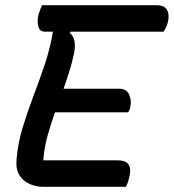

<svg xmlns="http://www.w3.org/2000/svg" viewBox="-20 -720 670 740"><path d="M145 0Q119 0 94 -11Q69 -22 54.5 -45.5Q40 -69 44 -108Q49 -168 67 -227.5Q85 -287 108 -347.5Q131 -408 152 -470Q173 -532 184 -598H152Q133 -598 127.5 -619Q122 -640 129 -666Q133 -678 136 -685.5Q139 -693 142 -700H584Q614 -700 624 -681Q634 -662 627 -635Q622 -614 610 -598H252L249 -593Q277 -571 265 -513Q258 -479 247.5 -445.5Q237 -412 225 -378H439Q468 -378 478 -355Q488 -332 482 -307Q481 -300 478.5 -295.5Q476 -291 474 -287H192Q175 -240 162.5 -194Q150 -148 147 -102H435Q493 -102 479 -40Q476 -28 473 -18Q470 -8 465 0Z"/></svg>

Font: Recursive Mn Csl St Med
Style: Italic
Weight: 500
Italic angle: -15°
Monospace: yes
Version: Version 1.079;hotconv 1.0.112;makeotfexe 2.5.65598; ttfautoh